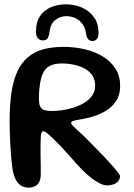

<svg xmlns="http://www.w3.org/2000/svg" viewBox="-20 -838 612 879"><path d="M110 21Q83.9 21 66.8 4.4Q49.6 -12.2 40.8 -46.2Q37.6 -60.2 34.9 -82.3Q32.2 -104.4 30.2 -131.1Q28.1 -157.9 26.7 -185.9Q25.3 -214 24.7 -240.6Q24.1 -267.1 24.1 -288.1Q24.1 -359.4 32.4 -414.3Q40.8 -469.2 58.6 -508.9Q76.4 -548.6 105.2 -573.8Q133.9 -599.1 174.8 -611.2Q215.7 -623.4 270.1 -623.4Q322.2 -623.4 369 -612.2Q415.8 -601.1 452.1 -578.6Q488.4 -556.1 509.2 -522.6Q530.1 -489.2 530.1 -444.9Q530.1 -403.6 511.6 -375.5Q493.1 -347.5 463.6 -330Q434.1 -312.5 400.3 -303Q366.6 -293.6 335.9 -289Q319.2 -286.6 312.5 -283.5Q305.8 -280.3 305.8 -274.6Q305.8 -270.5 312.1 -263.6Q318.4 -256.7 329.2 -246.9Q340 -237.1 353.9 -224.3Q367.8 -211.6 382.8 -195.9Q397.4 -181.3 416.6 -161.8Q435.8 -142.4 455.5 -121.7Q475.2 -100.9 491.9 -82.2Q508.6 -63.4 518.9 -49.9Q529.3 -36.4 529.3 -31.9Q529.3 -17.9 521 -8.4Q512.7 1.2 499.5 5.9Q486.3 10.7 470.8 10.7Q455 10.7 435.8 1.2Q416.6 -8.4 395.3 -25.3Q374.1 -42.2 352 -64.9Q329.9 -87.6 307.9 -113.8Q274.9 -150.8 248.4 -178.3Q221.8 -205.9 204 -221.4Q186.1 -236.9 179.1 -236.9Q174.1 -236.9 171.2 -232.6Q168.2 -228.2 167.1 -217.5Q166 -206.8 165.8 -188.4Q165.5 -170.1 165.5 -141.7Q165.5 -133.1 165.8 -120.1Q166.1 -107.1 166.3 -92.6Q166.6 -78.1 166.6 -64.5Q166.6 -50.9 166.6 -40.4Q166.5 -30 165.8 -25.6Q162 -0.1 146.7 10.4Q131.4 21 110 21ZM220.2 -329.8Q237.3 -329.8 262.1 -333.1Q286.9 -336.4 313.5 -344.5Q340.1 -352.5 363.3 -365.8Q386.6 -379.1 401.1 -399.1Q415.6 -419.1 415.6 -446.2Q415.6 -473.9 402.2 -493.3Q388.9 -512.8 366.6 -524.6Q344.2 -536.4 317.2 -541.9Q290.2 -547.4 262.9 -547.4Q234.2 -547.4 215 -539.6Q195.8 -531.7 184.2 -515.5Q172.6 -499.2 166.9 -473.5Q163.6 -459.1 161.7 -444.4Q159.8 -429.8 158.9 -415.6Q158.1 -401.5 158.1 -387.9Q158.1 -365.8 162.8 -353.1Q167.4 -340.3 180.9 -335Q194.4 -329.8 220.2 -329.8ZM176.1 -653Q162.3 -653 153.4 -663.4Q144.6 -673.8 144.6 -692.6Q144.6 -736.5 163.2 -764.2Q181.8 -791.8 213.2 -805Q244.7 -818.2 282.5 -818.2Q320.8 -818.2 354.7 -803.5Q388.6 -788.8 409.8 -759.7Q431 -730.6 431 -687.2Q431 -667 422.8 -658.6Q414.6 -650.2 403.1 -650.2Q392.1 -650.2 384.4 -657.7Q376.8 -665.1 374.1 -683.4Q370.6 -710.8 357.4 -728.6Q344.1 -746.5 324.9 -755.2Q305.6 -764 283.4 -764Q256.7 -764 233.9 -747.1Q211.1 -730.2 206.7 -691.5Q204.1 -672.1 197.8 -662.6Q191.6 -653 176.1 -653Z"/></svg>

Font: Gluten Thin
Style: Regular
Weight: 100
Designer: Tyler Finck
Foundry: Etcetera Type Company
Version: Version 1.300